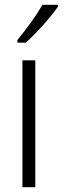

<svg xmlns="http://www.w3.org/2000/svg" viewBox="-20 -785 263 805"><path d="M128 0H74V-532H128ZM223 -757Q208 -735 184.5 -707Q161 -679 135 -652Q109 -625 88 -606H53V-617Q83 -654 110.5 -692Q138 -730 158 -765H223Z"/></svg>

Font: Noto Sans Georgian Condensed Light
Style: Regular
Weight: 300
Width: 3
Designer: Monotype Design Team, Akaki Razmadze
Foundry: Google LLC
Version: Version 2.005; ttfautohint (v1.8.4.7-5d5b)